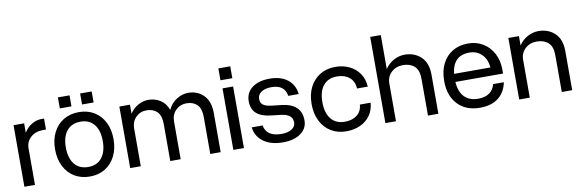

<svg xmlns="http://www.w3.org/2000/svg" viewBox="-50 -1113 4652 1536"><g transform="rotate(-10 2276.0 -345.0)"><path d="M51.5 -500H137.5V-423.5Q162.5 -465 200.8 -487.5Q239 -510 278.5 -510H301V-421H277Q216 -421 176.8 -386.2Q137.5 -351.5 137.5 -296.5V0H51.5Z M620 -657.5H714V-568H620ZM439.5 -657.5H534V-568H439.5ZM345 -252Q345 -330.5 374.8 -389Q404.5 -447.5 458.2 -480Q512 -512.5 583.5 -512.5Q654 -512.5 707.2 -480Q760.5 -447.5 790.2 -389Q820 -330.5 820 -252Q820 -173.5 790.2 -114.2Q760.5 -55 707.2 -22.2Q654 10.5 583.5 10.5Q512 10.5 458.2 -22.2Q404.5 -55 374.8 -114.2Q345 -173.5 345 -252ZM732.5 -252Q732.5 -339 693.2 -387Q654 -435 583.5 -435Q511.5 -435 472 -387Q432.5 -339 432.5 -252Q432.5 -164 472 -115.5Q511.5 -67 583.5 -67Q654 -67 693.2 -115.5Q732.5 -164 732.5 -252Z M1236.5 -299.5Q1236.5 -369.5 1204.8 -401Q1173 -432.5 1119 -432.5Q1067.5 -432.5 1032.2 -397.2Q997 -362 997 -306.5V0H911V-500H997V-426.5Q1023.5 -467.5 1064.2 -490Q1105 -512.5 1147 -512.5Q1203 -512.5 1245.5 -484.5Q1288 -456.5 1307.5 -403Q1331.5 -455.5 1377.5 -484Q1423.5 -512.5 1471.5 -512.5Q1547 -512.5 1596.5 -462.5Q1646 -412.5 1646 -318V0H1561.5V-299.5Q1561.5 -369.5 1529.5 -401Q1497.5 -432.5 1444 -432.5Q1392 -432.5 1356.5 -397.2Q1321 -362 1321 -306.5V0H1236.5Z M1744 -663H1840.5V-566.5H1744ZM1749 -500H1835V0H1749Z M2176.5 -209.5 2093.5 -219Q2016.5 -227.5 1977 -262Q1937.5 -296.5 1937.5 -361.5Q1937.5 -430.5 1990 -470.8Q2042.5 -511 2133.5 -511Q2223.5 -511 2278.5 -467.8Q2333.5 -424.5 2341.5 -349.5H2257Q2249 -396.5 2219 -419Q2189 -441.5 2133.5 -441.5Q2083.5 -441.5 2053 -420.8Q2022.5 -400 2022.5 -366Q2022.5 -332.5 2043.8 -317Q2065 -301.5 2107.5 -296L2192.5 -286.5Q2350.5 -268 2350.5 -134Q2350.5 -68.5 2296 -29.5Q2241.5 9.5 2152.5 9.5Q2052.5 9.5 1993 -34.8Q1933.5 -79 1925 -152H2013.5Q2029 -59 2152 -59Q2203 -59 2234.5 -78.8Q2266 -98.5 2266 -132Q2266 -198 2176.5 -209.5Z M2429 -252Q2429 -330.5 2458.8 -389Q2488.5 -447.5 2542 -480Q2595.5 -512.5 2666.5 -512.5Q2730 -512.5 2780.8 -487.8Q2831.5 -463 2862 -418Q2892.5 -373 2896 -312H2808.5Q2806 -370 2767.2 -402.5Q2728.5 -435 2666.5 -435Q2594.5 -435 2555.5 -387.2Q2516.5 -339.5 2516.5 -252Q2516.5 -164 2556 -115.5Q2595.5 -67 2666.5 -67Q2728 -67 2766.5 -97Q2805 -127 2808.5 -181.5H2896Q2891.5 -122 2861 -79Q2830.5 -36 2780.2 -12.8Q2730 10.5 2666.5 10.5Q2595.5 10.5 2542 -22.2Q2488.5 -55 2458.8 -114.2Q2429 -173.5 2429 -252Z M3330 -299.5Q3330 -369.5 3295.2 -401Q3260.5 -432.5 3202 -432.5Q3146 -432.5 3108 -397.2Q3070 -362 3070 -306.5V0H2984V-700H3070V-423.5Q3097.5 -466 3141 -489.2Q3184.5 -512.5 3229.5 -512.5Q3310 -512.5 3362.2 -462.5Q3414.5 -412.5 3414.5 -318V0H3330Z M3505.5 -249.5Q3505.5 -330 3535 -389Q3564.5 -448 3618.5 -480.2Q3672.5 -512.5 3745 -512.5Q3813.5 -512.5 3866.5 -480Q3919.5 -447.5 3949.8 -390Q3980 -332.5 3980 -257.5V-227H3592.5Q3598 -146.5 3638.2 -104.8Q3678.5 -63 3750.5 -63Q3808 -63 3842.5 -88.8Q3877 -114.5 3886.5 -157.5H3974Q3958 -78 3902 -33.8Q3846 10.5 3751.5 10.5Q3638 10.5 3571.8 -59.5Q3505.5 -129.5 3505.5 -249.5ZM3743 -439Q3609.5 -439 3593.5 -292.5H3889Q3883 -359.5 3843.2 -399.2Q3803.5 -439 3743 -439Z M4417 -299.5Q4417 -369.5 4382 -401Q4347 -432.5 4289 -432.5Q4232.5 -432.5 4194.8 -397.2Q4157 -362 4157 -306.5V0H4071V-500H4157V-423.5Q4184.5 -466 4228 -489.2Q4271.5 -512.5 4316.5 -512.5Q4397 -512.5 4449.2 -462.5Q4501.5 -412.5 4501.5 -318V0H4417Z"/></g></svg>

Font: Overused Grotesk
Style: Regular
Weight: 450
Version: Version 0.004